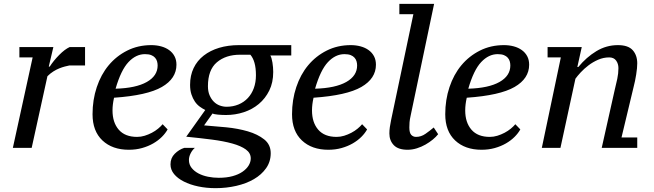

<svg xmlns="http://www.w3.org/2000/svg" viewBox="-20 -770 3406 1000"><path d="M341 -429H423V-525H343C325.7 -517 307.3 -503.2 288 -483.5C268.7 -463.8 252.3 -443.7 239 -423H234L258 -525H81V-471H150L47 0H145L227 -373C237 -383 247.3 -391.3 258 -398C268.7 -404.7 279 -410 289 -414C299 -418 308.5 -421.2 317.5 -423.5C326.5 -425.8 334.3 -427.7 341 -429Z M853 -96 827 -123C821 -115.7 813.2 -108 803.5 -100C793.8 -92 783 -84.8 771 -78.5C759 -72.2 746.5 -67 733.5 -63C720.5 -59 707.3 -57 694 -57C652 -57 620.2 -69.5 598.5 -94.5C576.8 -119.5 566 -153 566 -195C566 -205.7 566.7 -216.3 568 -227C569.3 -237.7 571.3 -249 574 -261C689.3 -269 772.3 -287.7 823 -317C873.7 -346.3 899 -385 899 -433C899 -449.7 895.7 -464.3 889 -477C882.3 -489.7 873 -500.3 861 -509C849 -517.7 835 -524.2 819 -528.5C803 -532.8 786 -535 768 -535C722 -535 680.2 -525.5 642.5 -506.5C604.8 -487.5 572.7 -462 546 -430C519.3 -398 498.7 -360 484 -316C469.3 -272 462 -225 462 -175C462 -116.3 479.2 -70.8 513.5 -38.5C547.8 -6.2 593.7 10 651 10C675.7 10 698.7 7 720 1C741.3 -5 760.7 -13 778 -23C795.3 -33 810.3 -44.3 823 -57C835.7 -69.7 845.7 -82.7 853 -96ZM735 -488C748.3 -488 759.2 -486.3 767.5 -483C775.8 -479.7 782.5 -475.2 787.5 -469.5C792.5 -463.8 796 -457.5 798 -450.5C800 -443.5 801 -436.3 801 -429C801 -393 782.2 -364.3 744.5 -343C706.8 -321.7 652.7 -310 582 -308C600.7 -372.7 623 -418.8 649 -446.5C675 -474.2 703.7 -488 735 -488Z M1286 55C1286 67.7 1282.3 80 1275 92C1267.7 104 1257 114.8 1243 124.5C1229 134.2 1211.7 141.8 1191 147.5C1170.3 153.2 1146.3 156 1119 156C1100.3 156 1081.8 154.2 1063.5 150.5C1045.2 146.8 1028.7 141.2 1014 133.5C999.3 125.8 987.3 116.2 978 104.5C968.7 92.8 964 79 964 63C964 52.3 966.8 41.2 972.5 29.5C978.2 17.8 985.7 8 995 0H940C921.3 6 904.7 16.3 890 31C875.3 45.7 868 64 868 86C868 104.7 874.2 121.5 886.5 136.5C898.8 151.5 915.8 164.5 937.5 175.5C959.2 186.5 984.2 195 1012.5 201C1040.8 207 1071 210 1103 210C1140.3 210 1176.3 206 1211 198C1245.7 190 1276.2 178.3 1302.5 163C1328.8 147.7 1350 128.7 1366 106C1382 83.3 1390 57.3 1390 28C1390 -2 1378.7 -26 1356 -44C1333.3 -62 1304.8 -76 1270.5 -86C1236.2 -96 1198.7 -103 1158 -107C1117.3 -111 1079 -114.3 1043 -117L1087 -179C1091.7 -176.3 1101 -174.3 1115 -173C1129 -171.7 1143 -171 1157 -171C1189 -171 1219.8 -175.8 1249.5 -185.5C1279.2 -195.2 1305.3 -209.5 1328 -228.5C1350.7 -247.5 1368.8 -270.8 1382.5 -298.5C1396.2 -326.2 1403 -358.3 1403 -395C1403 -411 1401.7 -427.3 1399 -444C1396.3 -460.7 1392.7 -473 1388 -481H1497V-535H1225C1187 -535 1152.5 -530.3 1121.5 -521C1090.5 -511.7 1063.7 -498.2 1041 -480.5C1018.3 -462.8 1000.8 -441.2 988.5 -415.5C976.2 -389.8 970 -360.7 970 -328C970 -309.3 972.3 -292.8 977 -278.5C981.7 -264.2 987.7 -251.7 995 -241C1002.3 -230.3 1010.8 -221.5 1020.5 -214.5C1030.2 -207.5 1039.7 -201.7 1049 -197L950 -58C998 -53.3 1042.5 -48.3 1083.5 -43C1124.5 -37.7 1160 -30.8 1190 -22.5C1220 -14.2 1243.5 -3.8 1260.5 8.5C1277.5 20.8 1286 36.3 1286 55ZM1230 -485H1284C1293.3 -474.3 1300.5 -460.2 1305.5 -442.5C1310.5 -424.8 1313 -403.3 1313 -378C1313 -353.3 1309.3 -331 1302 -311C1294.7 -291 1284.3 -273.8 1271 -259.5C1257.7 -245.2 1241.5 -234 1222.5 -226C1203.5 -218 1182.7 -214 1160 -214C1148 -214 1136.2 -216.2 1124.5 -220.5C1112.8 -224.8 1102.5 -231.5 1093.5 -240.5C1084.5 -249.5 1077.2 -260.7 1071.5 -274C1065.8 -287.3 1063 -303 1063 -321C1063 -377.7 1078.5 -419.2 1109.5 -445.5C1140.5 -471.8 1180.7 -485 1230 -485Z M1892 -96 1866 -123C1860 -115.7 1852.2 -108 1842.5 -100C1832.8 -92 1822 -84.8 1810 -78.5C1798 -72.2 1785.5 -67 1772.5 -63C1759.5 -59 1746.3 -57 1733 -57C1691 -57 1659.2 -69.5 1637.5 -94.5C1615.8 -119.5 1605 -153 1605 -195C1605 -205.7 1605.7 -216.3 1607 -227C1608.3 -237.7 1610.3 -249 1613 -261C1728.3 -269 1811.3 -287.7 1862 -317C1912.7 -346.3 1938 -385 1938 -433C1938 -449.7 1934.7 -464.3 1928 -477C1921.3 -489.7 1912 -500.3 1900 -509C1888 -517.7 1874 -524.2 1858 -528.5C1842 -532.8 1825 -535 1807 -535C1761 -535 1719.2 -525.5 1681.5 -506.5C1643.8 -487.5 1611.7 -462 1585 -430C1558.3 -398 1537.7 -360 1523 -316C1508.3 -272 1501 -225 1501 -175C1501 -116.3 1518.2 -70.8 1552.5 -38.5C1586.8 -6.2 1632.7 10 1690 10C1714.7 10 1737.7 7 1759 1C1780.3 -5 1799.7 -13 1817 -23C1834.3 -33 1849.3 -44.3 1862 -57C1874.7 -69.7 1884.7 -82.7 1892 -96ZM1774 -488C1787.3 -488 1798.2 -486.3 1806.5 -483C1814.8 -479.7 1821.5 -475.2 1826.5 -469.5C1831.5 -463.8 1835 -457.5 1837 -450.5C1839 -443.5 1840 -436.3 1840 -429C1840 -393 1821.2 -364.3 1783.5 -343C1745.8 -321.7 1691.7 -310 1621 -308C1639.7 -372.7 1662 -418.8 1688 -446.5C1714 -474.2 1742.7 -488 1774 -488Z M2133 -696 2017 -145C2014.3 -132.3 2012.2 -120.2 2010.5 -108.5C2008.8 -96.8 2008 -85.7 2008 -75C2008 -50.3 2015.7 -30 2031 -14C2046.3 2 2070.3 10 2103 10C2119 10 2135 7.5 2151 2.5C2167 -2.5 2182 -9 2196 -17C2210 -25 2222.7 -33.7 2234 -43C2245.3 -52.3 2254.7 -61.7 2262 -71L2239 -106C2225.7 -94.7 2211.3 -83.7 2196 -73C2180.7 -62.3 2164.3 -57 2147 -57C2137 -57 2128.7 -60.5 2122 -67.5C2115.3 -74.5 2112 -87.3 2112 -106C2112 -114.7 2112.3 -123.7 2113 -133C2113.7 -142.3 2115.7 -154.3 2119 -169L2241 -750H2060V-696Z M2690 -96 2664 -123C2658 -115.7 2650.2 -108 2640.5 -100C2630.8 -92 2620 -84.8 2608 -78.5C2596 -72.2 2583.5 -67 2570.5 -63C2557.5 -59 2544.3 -57 2531 -57C2489 -57 2457.2 -69.5 2435.5 -94.5C2413.8 -119.5 2403 -153 2403 -195C2403 -205.7 2403.7 -216.3 2405 -227C2406.3 -237.7 2408.3 -249 2411 -261C2526.3 -269 2609.3 -287.7 2660 -317C2710.7 -346.3 2736 -385 2736 -433C2736 -449.7 2732.7 -464.3 2726 -477C2719.3 -489.7 2710 -500.3 2698 -509C2686 -517.7 2672 -524.2 2656 -528.5C2640 -532.8 2623 -535 2605 -535C2559 -535 2517.2 -525.5 2479.5 -506.5C2441.8 -487.5 2409.7 -462 2383 -430C2356.3 -398 2335.7 -360 2321 -316C2306.3 -272 2299 -225 2299 -175C2299 -116.3 2316.2 -70.8 2350.5 -38.5C2384.8 -6.2 2430.7 10 2488 10C2512.7 10 2535.7 7 2557 1C2578.3 -5 2597.7 -13 2615 -23C2632.3 -33 2647.3 -44.3 2660 -57C2672.7 -69.7 2682.7 -82.7 2690 -96ZM2572 -488C2585.3 -488 2596.2 -486.3 2604.5 -483C2612.8 -479.7 2619.5 -475.2 2624.5 -469.5C2629.5 -463.8 2633 -457.5 2635 -450.5C2637 -443.5 2638 -436.3 2638 -429C2638 -393 2619.2 -364.3 2581.5 -343C2543.8 -321.7 2489.7 -310 2419 -308C2437.7 -372.7 2460 -418.8 2486 -446.5C2512 -474.2 2540.7 -488 2572 -488Z M3181 -299 3114 0H3212H3299V-54H3217L3280 -317C3285.3 -337 3289.8 -358.7 3293.5 -382C3297.2 -405.3 3299 -424.7 3299 -440C3299 -468 3291.2 -490.8 3275.5 -508.5C3259.8 -526.2 3234 -535 3198 -535C3158 -535 3120.7 -524.5 3086 -503.5C3051.3 -482.5 3020 -455 2992 -421H2987L3010 -525H2832V-471H2901L2802 0H2899L2977 -360C2983.7 -369.3 2992.8 -380.3 3004.5 -393C3016.2 -405.7 3029.7 -417.8 3045 -429.5C3060.3 -441.2 3077.2 -451 3095.5 -459C3113.8 -467 3133 -471 3153 -471C3169 -471 3181 -465.5 3189 -454.5C3197 -443.5 3201 -430.3 3201 -415C3201 -397 3199 -378.5 3195 -359.5C3191 -340.5 3186.3 -320.3 3181 -299Z"/></svg>

Font: PT Serif Caption
Style: Italic
Weight: 400
Italic angle: -12°
Designer: A.Korolkova, O.Umpeleva, V.Yefimov
Foundry: ParaType Ltd
Version: Version 1.000W OFL